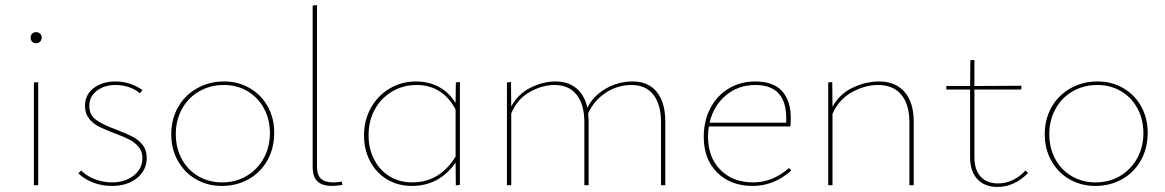

<svg xmlns="http://www.w3.org/2000/svg" viewBox="-20 -732 4606 759"><path d="M101 -583Q101 -593 107 -599Q113 -605 123 -605Q132 -605 138.5 -599Q145 -593 145 -583Q145 -574 138.5 -567.5Q132 -561 123 -561Q113 -561 107 -567.5Q101 -574 101 -583ZM114 -406 131 -407V0H114Z M290 -47 301 -58Q321 -37 354 -24Q387 -11 423 -11Q474 -11 508.5 -38Q543 -65 543 -107Q543 -134 528 -151.5Q513 -169 492 -180Q471 -191 433 -205Q394 -220 371 -231.5Q348 -243 332 -263Q316 -283 316 -313Q316 -358 350.5 -384Q385 -410 437 -410Q466 -410 493.5 -401Q521 -392 543 -376L533 -363Q515 -379 489.5 -387.5Q464 -396 437 -396Q392 -396 362.5 -373Q333 -350 333 -314Q333 -277 360 -258Q387 -239 441 -219Q480 -204 503.5 -192Q527 -180 543.5 -159.5Q560 -139 560 -108Q560 -59 521.5 -28Q483 3 423 3Q382 3 346.5 -11Q311 -25 290 -47Z M657 -201Q657 -261 684 -308.5Q711 -356 759 -383Q807 -410 866 -410Q922 -410 967.5 -383.5Q1013 -357 1038.5 -311Q1064 -265 1064 -207Q1064 -147 1037.5 -99Q1011 -51 963.5 -24Q916 3 857 3Q800 3 754.5 -23.5Q709 -50 683 -96.5Q657 -143 657 -201ZM1047 -206Q1047 -260 1023.5 -303.5Q1000 -347 958.5 -371.5Q917 -396 865 -396Q811 -396 767.5 -371Q724 -346 699.5 -301.5Q675 -257 675 -202Q675 -147 698.5 -103.5Q722 -60 764 -35.5Q806 -11 858 -11Q912 -11 955 -36.5Q998 -62 1022.5 -106.5Q1047 -151 1047 -206Z M1216 -72V-710L1233 -712V-74Q1233 -40 1249 -25.5Q1265 -11 1296 -11Q1312 -11 1331 -14L1334 -1Q1306 3 1293 3Q1255 3 1235.5 -14.5Q1216 -32 1216 -72Z M1798 -408V-1L1782 1L1781 -89Q1716 3 1609 3Q1553 3 1510 -23Q1467 -49 1443 -94.5Q1419 -140 1419 -197Q1419 -257 1446.5 -306Q1474 -355 1521 -382.5Q1568 -410 1625 -410Q1674 -410 1714 -389Q1754 -368 1781 -325L1782 -406ZM1781 -113V-299Q1756 -347 1717 -371.5Q1678 -396 1627 -396Q1574 -396 1530.5 -370.5Q1487 -345 1462 -300Q1437 -255 1437 -198Q1437 -144 1459 -101.5Q1481 -59 1520 -35Q1559 -11 1610 -11Q1718 -11 1781 -113Z M2610 -251V0H2593V-249Q2593 -319 2563 -357.5Q2533 -396 2476 -396Q2421 -396 2374 -365Q2327 -334 2305 -283Q2307 -263 2307 -251V0H2290V-249Q2290 -319 2259.5 -357.5Q2229 -396 2172 -396Q2123 -396 2073.5 -368Q2024 -340 2001 -283V0H1984V-406L2000 -408L2001 -311Q2028 -361 2077.5 -385.5Q2127 -410 2176 -410Q2226 -410 2258.5 -383Q2291 -356 2302 -306Q2325 -353 2374.5 -381.5Q2424 -410 2481 -410Q2543 -410 2576.5 -368.5Q2610 -327 2610 -251Z M3108 -58Q3040 3 2956 3Q2868 3 2815 -50Q2762 -103 2762 -190Q2762 -255 2788.5 -305Q2815 -355 2861.5 -382.5Q2908 -410 2965 -410Q3037 -410 3071.5 -372Q3106 -334 3106 -266Q3106 -242 3104 -232H2782Q2779 -213 2779 -191Q2779 -110 2828 -60.5Q2877 -11 2957 -11Q3035 -11 3099 -68ZM2785 -247H3088V-265Q3088 -396 2966 -396Q2899 -396 2850 -355.5Q2801 -315 2785 -247Z M3592 -251V0H3575V-248Q3575 -319 3543 -357.5Q3511 -396 3451 -396Q3399 -396 3347.5 -367.5Q3296 -339 3271 -282V0H3254V-406L3270 -408L3271 -310Q3299 -361 3351 -385.5Q3403 -410 3455 -410Q3520 -410 3556 -368.5Q3592 -327 3592 -251Z M4044 -48Q3990 7 3923 7Q3872 7 3843.5 -24Q3815 -55 3815 -109V-378H3721V-392H3815L3816 -494L3832 -495V-392L4018 -393L4017 -378H3832V-110Q3832 -62 3856 -34.5Q3880 -7 3925 -7Q3986 -7 4034 -58Z M4110 -201Q4110 -261 4137 -308.5Q4164 -356 4212 -383Q4260 -410 4319 -410Q4375 -410 4420.5 -383.5Q4466 -357 4491.5 -311Q4517 -265 4517 -207Q4517 -147 4490.5 -99Q4464 -51 4416.5 -24Q4369 3 4310 3Q4253 3 4207.5 -23.5Q4162 -50 4136 -96.5Q4110 -143 4110 -201ZM4500 -206Q4500 -260 4476.5 -303.5Q4453 -347 4411.5 -371.5Q4370 -396 4318 -396Q4264 -396 4220.5 -371Q4177 -346 4152.5 -301.5Q4128 -257 4128 -202Q4128 -147 4151.5 -103.5Q4175 -60 4217 -35.5Q4259 -11 4311 -11Q4365 -11 4408 -36.5Q4451 -62 4475.5 -106.5Q4500 -151 4500 -206Z"/></svg>

Font: Ysabeau Infant Thin
Style: Regular
Weight: 200
Designer: Christian Thalmann (Catharsis Fonts)
Version: Version 0.003